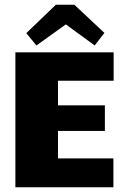

<svg xmlns="http://www.w3.org/2000/svg" viewBox="-20 -791 526 811"><path d="M45 -570H460V-450H225V-346H423V-238H225V-122H459V0H45ZM380 -599 258 -688 134 -599 91 -651 216 -771H294L421 -652Z"/></svg>

Font: Lalezar
Style: Regular
Weight: 400
Designer: Borna Izadpanah
Foundry: Borna Izadpanah
Version: Version 1.004